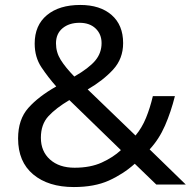

<svg xmlns="http://www.w3.org/2000/svg" viewBox="-20 -838 772 775"><path d="M304 -818Q384 -818 430.5 -777.5Q477 -737 477 -664Q477 -601 436.5 -557Q396 -513 334 -477L527 -291Q553 -322 569.5 -362.5Q586 -403 597 -450H686Q670 -386 646 -331Q622 -276 584 -235L730 -93H611L524 -177Q477 -135 419 -109Q361 -83 278 -83Q175 -83 114 -134Q53 -185 53 -279Q53 -356 94.5 -402.5Q136 -449 207 -489Q175 -525 147.5 -566Q120 -607 120 -662Q120 -736 169.5 -777Q219 -818 304 -818ZM301 -746Q259 -746 232.5 -724Q206 -702 206 -663Q206 -627 225 -596.5Q244 -566 280 -529Q339 -563 364.5 -593.5Q390 -624 390 -664Q390 -700 366 -723Q342 -746 301 -746ZM260 -434Q206 -402 175.5 -369Q145 -336 145 -282Q145 -227 182 -194Q219 -161 281 -161Q345 -161 391 -182Q437 -203 468 -232Z"/></svg>

Font: Noto Sans Kannada UI
Style: Regular
Weight: 400
Designer: Jelle Bosma - Monotype Design Team
Foundry: Monotype Imaging Inc.
Version: Version 2.005; ttfautohint (v1.8.4.7-5d5b)